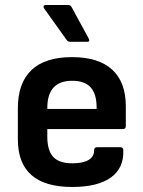

<svg xmlns="http://www.w3.org/2000/svg" viewBox="-20 -731 570 763"><path d="M267 12Q51 12 51 -177V-301Q51 -401 105 -452.5Q159 -504 266 -504Q371 -504 425.5 -454.5Q480 -405 480 -308V-230Q480 -218 468 -218H168V-188Q168 -133 191.5 -107.5Q215 -82 268 -82Q309 -82 331.5 -95Q354 -108 354 -134Q354 -146 366 -146H458Q469 -146 470 -135Q473 -63 420.5 -25.5Q368 12 267 12ZM168 -298H364V-303Q364 -358 340 -384Q316 -410 267 -410Q168 -410 168 -302ZM258 -565Q250 -565 245 -572L155 -698Q152 -702 153.5 -706.5Q155 -711 161 -711H251Q261 -711 265 -702L333 -577Q339 -565 327 -565Z"/></svg>

Font: Sofia Sans
Style: Bold
Weight: 700
Designer: Botio Nikoltchev, Ani Petrova
Foundry: lettersoup
Version: Version 4.100; ttfautohint (v1.8.4.7-5d5b)